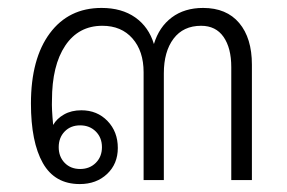

<svg xmlns="http://www.w3.org/2000/svg" viewBox="-20 -454 724 484"><path d="M615 -291V0H563V-285Q563 -333 543.5 -361Q524 -389 487 -389Q442 -389 417.5 -356.5Q393 -324 393 -269V0H342V-272Q342 -325 314 -357Q286 -389 238 -389Q178 -389 144.5 -339Q111 -289 111 -201Q110 -181 114 -139Q123 -155 141.5 -165.5Q160 -176 185 -176Q225 -176 251 -149Q277 -122 277 -81Q277 -41 250 -15.5Q223 10 181 10Q118 10 88 -43Q58 -96 58 -193Q58 -306 105.5 -370Q153 -434 236 -434Q287 -434 321 -410Q355 -386 368 -343Q381 -386 413 -410Q445 -434 492 -434Q551 -434 583 -396Q615 -358 615 -291ZM128 -83Q128 -59 143 -43.5Q158 -28 182 -28Q206 -28 221.5 -43.5Q237 -59 237 -83Q237 -107 221.5 -122.5Q206 -138 182 -138Q158 -138 143 -122.5Q128 -107 128 -83Z"/></svg>

Font: Sarabun ExtraLight
Style: Regular
Weight: 275
Designer: Suppakit Chalermlarp | Katatrad Co.,Ltd.
Foundry: Cadson Demak Co.,Ltd.
Version: Version 1.000; ttfautohint (v1.6)